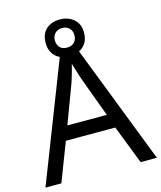

<svg xmlns="http://www.w3.org/2000/svg" viewBox="-127 -970 893 1062"><g transform="rotate(-15 319.5 -439.0)"><path d="M545 0 459 -221H176L91 0H0L279 -717H360L638 0ZM352 -517Q349 -525 342 -546Q335 -567 328.5 -589.5Q322 -612 318 -624Q313 -604 307.5 -583.5Q302 -563 296.5 -546Q291 -529 287 -517L206 -301H432ZM317 -667Q268 -667 238 -695Q208 -723 208 -773Q208 -823 238 -850.5Q268 -878 317 -878Q364 -878 396 -850.5Q428 -823 428 -774Q428 -723 396.5 -695Q365 -667 317 -667ZM317 -717Q342 -717 357.5 -732Q373 -747 373 -773Q373 -799 357 -814Q341 -829 317 -829Q293 -829 277 -814Q261 -799 261 -773Q261 -747 275.5 -732Q290 -717 317 -717Z"/></g></svg>

Font: Noto Sans Armenian
Style: Regular
Weight: 400
Designer: Monotype Design Team
Foundry: Monotype Imaging Inc.
Version: Version 2.007